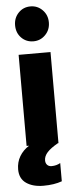

<svg xmlns="http://www.w3.org/2000/svg" viewBox="-69 -760 398 1008"><g transform="rotate(-5 129.5 -256.0)"><path d="M43 -636Q43 -675 68.5 -701.5Q94 -728 132 -728Q169 -728 195 -701.5Q221 -675 221 -636Q221 -597 195 -570.5Q169 -544 132 -544Q94 -544 68.5 -570Q43 -596 43 -636ZM48 -480H216V0H213Q174 22 156 42Q138 62 138 84Q138 99 146.5 108Q155 117 170 117Q195 117 216 105V201Q175 216 118 216Q63 216 28 192Q-7 168 -7 119Q-7 81 11 50.5Q29 20 61 0H48Z"/></g></svg>

Font: Readiness
Style: Bold
Weight: 700
Designer: Katatrad Team
Foundry: CadsonDemak
Version: Version 1.00;January 16, 2020;FontCreator 12.0.0.2550 64-bit